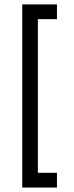

<svg xmlns="http://www.w3.org/2000/svg" viewBox="-20 -760 335 864"><path d="M80.1 -740.2H236.3V-673.8H150.4V17.6H236.3V84H80.1Z"/></svg>

Font: DINish
Style: Regular
Weight: 400
Designer: Bert Driehuis
Foundry: Playbeing
Version: Version 3.008; git-95204e4c-release